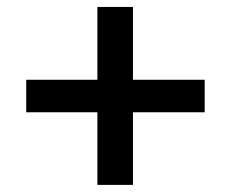

<svg xmlns="http://www.w3.org/2000/svg" viewBox="-20 -592 655 545"><path d="M357.4 -572.3V-365.6H561V-273.3H357.4V-67.2H256.4V-273.3H54.4V-365.6H256.4V-572.3Z"/></svg>

Font: Fira Code Medium
Style: Regular
Weight: 500
Designer: Carrois Corporate, Edenspiekermann AG, Nikita Prokopov
Foundry: Carrois Corporate, Edenspiekermann AG, Nikita Prokopov
Version: Version 6.002